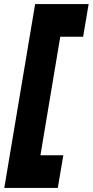

<svg xmlns="http://www.w3.org/2000/svg" viewBox="-20 -820 454 940"><path d="M152 -800H414L387 -640H275L178 -60H290L263 100H1Z"/></svg>

Font: Oak Sans Black
Style: Italic
Weight: 900
Italic angle: -9.5°
Foundry: Erik Kennedy, Walven
Version: Version 1.000